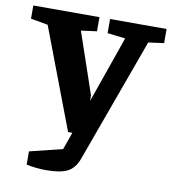

<svg xmlns="http://www.w3.org/2000/svg" viewBox="-107 -563 720 803"><g transform="rotate(10 253.0 -161.5)"><path d="M141 173Q121 173 97.5 170.5Q74 168 58 164V108L197 74L243 -56L282 0H205L43 -427L-30 -440V-496H251V-436L184 -427L188 -416L273 -167V-144L285 -178L368 -415L372 -427L296 -436V-496H536V-436L470 -427L278 101Q263 142 232.5 157.5Q202 173 141 173Z"/></g></svg>

Font: Faustina VF Beta
Style: Regular
Weight: 400
Designer: Alfonso Garcia
Foundry: Omnibus-Type
Version: Version 1.006